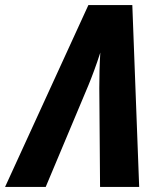

<svg xmlns="http://www.w3.org/2000/svg" viewBox="-77 -736 625 756"><path d="M-57 0H103L271 -400C285 -434 302 -479 318 -529C315 -486 314 -429 314 -389L317 0H471L444 -716H271Z"/></svg>

Font: Noto Sans Display SemiCondensed Extra
Style: Italic
Weight: 800
Width: 4
Italic angle: -12°
Designer: Monotype Design Team
Foundry: Monotype Imaging Inc.
Version: Version 1.900